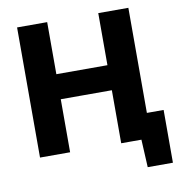

<svg xmlns="http://www.w3.org/2000/svg" viewBox="-92 -798 976 1036"><g transform="rotate(-10 395.5 -280.5)"><path d="M633.6 151.9 624.6 -25.7 653.8 0H564.2V-137.2Q616.2 -137.2 668.1 -137.2Q720 -137.2 771.7 -137.2Q771.7 -100.8 771.7 -63.4Q771.7 -26 771.7 10.4Q771.7 45.5 771.7 81.1Q771.7 116.7 771.7 151.9ZM515.1 0Q515.1 -57.6 515.1 -111.6Q515.1 -165.5 515.1 -232.4V-474.4Q515.1 -543.6 515.1 -599Q515.1 -654.4 515.1 -713H680Q680 -654.4 680 -599Q680 -543.6 680 -474.4V-232.4Q680 -165.5 680 -111.6Q680 -57.6 680 0ZM70.3 0Q70.3 -57.6 70.3 -111.6Q70.3 -165.5 70.3 -232.4V-474.4Q70.3 -543.6 70.3 -599Q70.3 -654.4 70.3 -713H235.2Q235.2 -654.4 235.2 -599Q235.2 -543.6 235.2 -474.4V-232.4Q235.2 -165.5 235.2 -111.6Q235.2 -57.6 235.2 0ZM189.9 -290.5V-427.7H563.3V-290.5Z"/></g></svg>

Font: Commissioner Thin
Style: Regular
Weight: 100
Designer: Kostas Bartsokas
Foundry: Kostas Bartsokas
Version: Version 1.001;gftools[0.9.23]